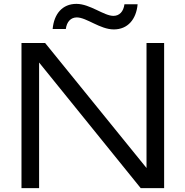

<svg xmlns="http://www.w3.org/2000/svg" viewBox="-20 -972 958 992"><path d="M213 -750H91V0H182V-649L707 0H828V-750H737V-104ZM320 -822C325 -860 346 -882 377 -882C427 -882 497 -820 568 -820C640 -820 684 -872 691 -950H623C618 -912 597 -890 566 -890C517 -890 445 -952 375 -952C302 -952 259 -900 252 -822Z"/></svg>

Font: Bounded Light
Style: Regular
Weight: 300
Designer: Vlad Churkin
Version: Version 3.0